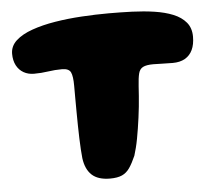

<svg xmlns="http://www.w3.org/2000/svg" viewBox="-48 -656 824 735"><g transform="rotate(-5 364.0 -288.5)"><path d="M345.8 27.2Q300.1 27.2 276.2 5.2Q252.4 -16.9 246.8 -59.8Q245.2 -74.1 244 -93.9Q242.8 -113.8 242 -137.2Q241.2 -160.6 240.8 -186.2Q240.4 -211.9 240.2 -238.2Q240 -264.6 239.9 -290.1Q239.8 -315.5 239.8 -338.6Q239.8 -375.5 232.5 -390.7Q225.2 -405.9 198.8 -405.9Q171.9 -405.9 145.3 -401.9Q118.8 -397.9 90.9 -397.9Q68.6 -397.9 51.1 -407.8Q33.5 -417.8 23.6 -436.6Q13.8 -455.5 13.8 -481.1Q13.8 -510.6 36.9 -531.8Q60.1 -552.9 99.6 -566.8Q139 -580.8 188.6 -588.9Q238.1 -597 291.6 -600.2Q345.1 -603.5 395.1 -603.5Q440.2 -603.5 485.3 -601.9Q530.4 -600.2 570.8 -594.2Q611.1 -588.2 642.2 -575.6Q673.2 -563 691.3 -541.4Q709.4 -519.8 709.4 -486.4Q709.4 -456.6 699.6 -435.7Q689.8 -414.8 670.6 -403.8Q651.5 -392.8 623.2 -392.8Q595 -392.8 581.7 -393.6Q568.4 -394.4 548.8 -394.4Q521.9 -394.4 508.9 -387.6Q496 -380.9 491.8 -364Q487.5 -347.1 485.6 -316Q484.5 -297.6 483 -277.8Q481.5 -257.9 479.4 -237.1Q477.2 -216.2 474.4 -195.4Q471.6 -174.5 468.4 -154.4Q465.2 -134.4 461.8 -115.9Q458.4 -97.4 454.2 -81.1Q450.1 -64.9 446 -51.9Q433.6 -23.6 421.6 -6.1Q409.6 11.4 392.1 19.3Q374.6 27.2 345.8 27.2Z"/></g></svg>

Font: Gluten Thin
Style: Regular
Weight: 100
Designer: Tyler Finck
Foundry: Etcetera Type Company
Version: Version 1.300